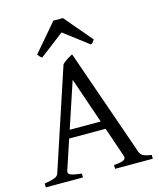

<svg xmlns="http://www.w3.org/2000/svg" viewBox="-123 -927 841 1014"><g transform="rotate(-15 297.5 -420.0)"><path d="M370.1 -261.2 284.2 -512.2 200.7 -261.2ZM186 -217.3 131.8 -54.2Q127 -39.1 145 -32.2Q163.1 -25.4 203.1 -21V0H0V-21Q33.2 -26.9 52.7 -33.2Q72.3 -39.6 77.1 -54.2L258.8 -604Q270 -616.2 286.6 -626.2Q303.2 -636.2 315.9 -643.1L521 -54.2Q523.4 -47.4 527.8 -42Q532.2 -36.6 539.6 -32.7Q546.9 -28.8 558.1 -25.9Q569.3 -22.9 585 -21V0H378.9V-21Q417 -23.4 431.6 -30.8Q446.3 -38.1 440.9 -54.2L385.3 -217.3ZM446.8 -689.5Q440.9 -680.2 437.5 -675.8Q434.1 -671.4 425.8 -667.5L292 -769L159.7 -667.5Q155.8 -669.4 153.1 -671.4Q150.4 -673.3 148.2 -675.8Q146 -678.2 143.6 -681.6Q141.1 -685.1 137.7 -689.5L266.6 -840.3H318.8Z"/></g></svg>

Font: Gentium Plus Phon
Style: Regular
Weight: 400
Designer: J. Victor Gaultney, Annie Olsen, Iska Routamaa, Becca Hirsbrunner
Foundry: SIL International
Version: Version 5.000